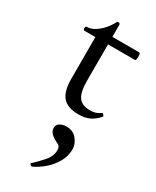

<svg xmlns="http://www.w3.org/2000/svg" viewBox="-216 -555 792 972"><g transform="rotate(30 179.5 -69.0)"><path d="M227 11Q163 11 134.5 -21.5Q106 -54 106 -127V-371H42Q35 -371 35 -382.5Q35 -394 42 -394Q66 -394 89 -408.5Q112 -423 131 -445Q150 -467 161 -490Q162 -494 166 -494.5Q170 -495 173 -494Q180 -492 180 -486V-415H337Q342 -415 343.5 -404Q345 -393 343.5 -382Q342 -371 337 -371H180V-157Q180 -92 200 -64Q220 -36 267 -36Q284 -36 298 -40Q312 -44 327 -55Q331 -59 337 -51Q343 -43 341 -41Q316 -13 290 -1Q264 11 227 11ZM157 357Q152 359 146 353.5Q140 348 143 345Q173 317 199.5 286.5Q226 256 226 220Q226 200 212 193Q182 179 167.5 165Q153 151 153 133Q153 112 170 103Q187 94 206 94Q245 94 267.5 121Q290 148 290 179Q290 219 270.5 253.5Q251 288 221 314.5Q191 341 157 357Z"/></g></svg>

Font: Junicode SmExp
Style: Regular
Weight: 400
Width: 6
Designer: Peter S. Baker
Version: Version 2.205; ttfautohint (v1.8.4)